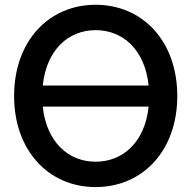

<svg xmlns="http://www.w3.org/2000/svg" viewBox="-20 -759 789 791"><path d="M374 11.7C568.4 11.7 710.4 -139.2 710.4 -363.3C710.4 -588.4 568.4 -739.3 374 -739.3C179.7 -739.3 38.1 -588.4 38.1 -363.3C38.1 -139.6 179.7 11.7 374 11.7ZM374 -92.8C261.7 -92.8 171.4 -173.8 156.2 -319.8H592.3C577.1 -173.8 486.8 -92.8 374 -92.8ZM156.2 -406.7C171.4 -553.7 261.7 -634.8 374 -634.8C486.8 -634.8 577.1 -553.7 592.3 -406.7Z"/></svg>

Font: Raveo Display Display Medium
Style: Regular
Weight: 500
Designer: Jakub Foglar, Rasmus Andersson (Inter)
Foundry: Jakubfoglar.com
Version: Version 1.100;Glyphs 3.2.3 (3260)